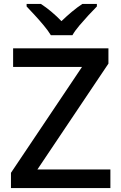

<svg xmlns="http://www.w3.org/2000/svg" viewBox="-20 -961 620 981"><path d="M544 0H36V-78L399 -619H47V-714H534V-636L171 -95H544ZM240 -781Q226 -804 204 -830.5Q182 -857 158 -883Q134 -909 116 -928V-941H189Q215 -924 242 -901.5Q269 -879 294 -853Q321 -879 348 -901.5Q375 -924 401 -941H475V-928Q456 -909 432 -883Q408 -857 385.5 -830.5Q363 -804 350 -781Z"/></svg>

Font: Noto Sans Syriac Eastern Medium
Style: Regular
Weight: 500
Designer: Patrick Giasson and the Monotype Design Team
Foundry: Monotype Imaging Inc.
Version: Version 3.001